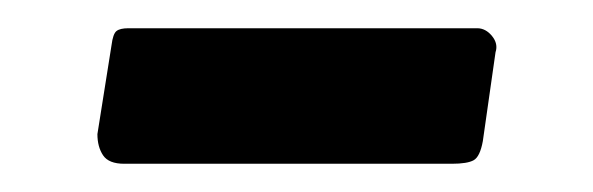

<svg xmlns="http://www.w3.org/2000/svg" viewBox="-20 -332 420 136"><path d="M322 -232Q320 -221 315.5 -218.5Q311 -216 300 -216H68Q57 -216 53 -222Q49 -228 49 -237L59 -300Q60 -308 62.5 -310Q65 -312 71 -312H318Q324 -312 328.5 -306.5Q333 -301 331 -295Z"/></svg>

Font: Libre Franklin Thin SemiBold
Style: Italic
Weight: 600
Italic angle: -8°
Version: Version 3.000